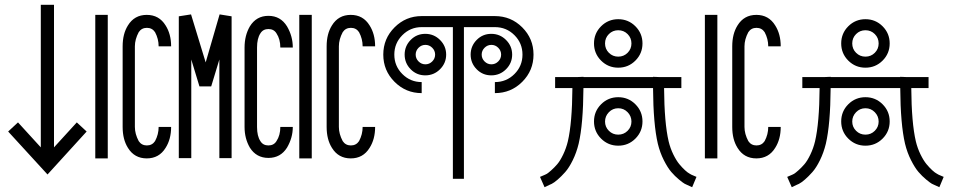

<svg xmlns="http://www.w3.org/2000/svg" viewBox="-20 -660 3970 800"><path d="M150 -640H205V-46L300 -150L341 -112L178 67L14 -112L55 -150L150 -46Z M377 -598H429V0H377ZM693 -467H641Q641 -498 626 -526Q614 -544 592 -544Q570 -544 558 -526Q542 -496 542 -467V-131Q542 -102 558 -72Q570 -54 592 -54Q614 -54 626 -72Q641 -100 641 -131H693Q693 -80 670 -44Q643 0 591.5 0Q540 0 513 -44Q491 -79 491 -131V-467Q491 -519 513 -554Q540 -598 591.5 -598Q643 -598 670 -554Q693 -518 693 -467Z M1200 -462H1148Q1148 -497 1132 -521Q1121 -539 1098.5 -539Q1076 -539 1065 -521Q1051 -500 1051 -462V-131Q1051 -93 1065 -72Q1076 -54 1098.5 -54Q1121 -54 1132 -72Q1148 -96 1148 -131H1200Q1200 -86 1176 -45Q1149 -2 1098.5 -2Q1048 -2 1021 -45Q999 -83 999 -131V-462Q999 -512 1021 -550Q1048 -594 1098.5 -594Q1149 -594 1176 -550Q1200 -509 1200 -462ZM837 -400 895 -600 945 -592V-1H894V-412L860 -300H811L777 -412V-1H725V-592L776 -600Z M1227 -598H1279V0H1227ZM1543 -467H1491Q1491 -498 1476 -526Q1464 -544 1442 -544Q1420 -544 1408 -526Q1392 -496 1392 -467V-131Q1392 -102 1408 -72Q1420 -54 1442 -54Q1464 -54 1476 -72Q1491 -100 1491 -131H1543Q1543 -80 1520 -44Q1493 0 1441.5 0Q1390 0 1363 -44Q1341 -79 1341 -131V-467Q1341 -519 1363 -554Q1390 -598 1441.5 -598Q1493 -598 1520 -554Q1543 -518 1543 -467Z M1867 -547H1737Q1690 -547 1656.5 -513.5Q1623 -480 1623 -432.5Q1623 -385 1656.5 -351.5Q1690 -318 1737 -318V-272Q1671 -272 1624 -319Q1577 -366 1577 -432.5Q1577 -499 1624 -546Q1671 -593 1737 -593H2042Q2109 -593 2156 -546Q2203 -499 2203 -432.5Q2203 -366 2156 -319Q2109 -272 2042 -272V-318Q2090 -318 2123.5 -351.5Q2157 -385 2157 -432.5Q2157 -480 2123.5 -513.5Q2090 -547 2042 -547H1913V85H1867ZM1691 -493.5Q1716 -519 1752 -519Q1788 -519 1813.5 -493.5Q1839 -468 1839 -432.5Q1839 -397 1813.5 -371.5Q1788 -346 1752 -346Q1716 -346 1691 -371.5Q1666 -397 1666 -432.5Q1666 -468 1691 -493.5ZM1966 -493.5Q1991 -519 2027 -519Q2063 -519 2088.5 -493.5Q2114 -468 2114 -432.5Q2114 -397 2088.5 -371.5Q2063 -346 2027 -346Q1991 -346 1966 -371.5Q1941 -397 1941 -432.5Q1941 -468 1966 -493.5ZM1781 -461Q1769 -473 1752.5 -473Q1736 -473 1724 -461Q1712 -449 1712 -432.5Q1712 -416 1724 -404Q1736 -392 1752.5 -392Q1769 -392 1781 -404Q1793 -416 1793 -432.5Q1793 -449 1781 -461ZM2056 -461Q2044 -473 2027.5 -473Q2011 -473 1999 -461Q1987 -449 1987 -432.5Q1987 -416 1999 -404Q2011 -392 2027.5 -392Q2044 -392 2056 -404Q2068 -416 2068 -432.5Q2068 -449 2056 -461Z M2724 -339H2819V-293H2747Q2748 -148 2766 -71Q2773 -42 2785.5 -16.5Q2798 9 2810.5 24Q2823 39 2834.5 49.5Q2846 60 2854 64L2861 68L2882 77L2864 120L2842 110Q2839 109 2832.5 105.5Q2826 102 2809 88Q2792 74 2777 56.5Q2762 39 2746 7.5Q2730 -24 2721 -61Q2702 -142 2701 -293H2411Q2410 -142 2391 -61Q2382 -24 2366.5 7.5Q2351 39 2335 57Q2319 75 2304 88Q2289 101 2279 106L2270 110L2249 120L2230 77L2251 68Q2254 67 2259 64Q2264 61 2277 49.5Q2290 38 2302 24Q2314 10 2326.5 -16Q2339 -42 2346 -71Q2364 -148 2365 -293H2293V-339H2388L2411 -340V-339H2701V-340ZM2484.5 -225.5Q2514 -255 2556 -255Q2598 -255 2627.5 -225.5Q2657 -196 2657 -154Q2657 -112 2627.5 -82.5Q2598 -53 2556 -53Q2514 -53 2484.5 -82.5Q2455 -112 2455 -154Q2455 -196 2484.5 -225.5ZM2595 -192.5Q2579 -209 2556 -209Q2533 -209 2517 -192.5Q2501 -176 2501 -153.5Q2501 -131 2517 -115Q2533 -99 2556 -99Q2579 -99 2595 -115Q2611 -131 2611 -153.5Q2611 -176 2595 -192.5ZM2484.5 -550.5Q2514 -580 2556 -580Q2598 -580 2627.5 -550.5Q2657 -521 2657 -479Q2657 -437 2627.5 -407.5Q2598 -378 2556 -378Q2514 -378 2484.5 -407.5Q2455 -437 2455 -479Q2455 -521 2484.5 -550.5ZM2595 -518Q2579 -534 2556 -534Q2533 -534 2517 -518Q2501 -502 2501 -479Q2501 -456 2517 -440Q2533 -424 2556 -424Q2579 -424 2595 -440Q2611 -456 2611 -479Q2611 -502 2595 -518Z M2917 -598H2969V0H2917ZM3233 -467H3181Q3181 -498 3166 -526Q3154 -544 3132 -544Q3110 -544 3098 -526Q3082 -496 3082 -467V-131Q3082 -102 3098 -72Q3110 -54 3132 -54Q3154 -54 3166 -72Q3181 -100 3181 -131H3233Q3233 -80 3210 -44Q3183 0 3131.5 0Q3080 0 3053 -44Q3031 -79 3031 -131V-467Q3031 -519 3053 -554Q3080 -598 3131.5 -598Q3183 -598 3210 -554Q3233 -518 3233 -467Z M3754 -339H3849V-293H3777Q3778 -148 3796 -71Q3803 -42 3815.5 -16.5Q3828 9 3840.5 24Q3853 39 3864.5 49.5Q3876 60 3884 64L3891 68L3912 77L3894 120L3872 110Q3869 109 3862.5 105.5Q3856 102 3839 88Q3822 74 3807 56.5Q3792 39 3776 7.5Q3760 -24 3751 -61Q3732 -142 3731 -293H3441Q3440 -142 3421 -61Q3412 -24 3396.5 7.5Q3381 39 3365 57Q3349 75 3334 88Q3319 101 3309 106L3300 110L3279 120L3260 77L3281 68Q3284 67 3289 64Q3294 61 3307 49.5Q3320 38 3332 24Q3344 10 3356.5 -16Q3369 -42 3376 -71Q3394 -148 3395 -293H3323V-339H3418L3441 -340V-339H3731V-340ZM3514.5 -225.5Q3544 -255 3586 -255Q3628 -255 3657.5 -225.5Q3687 -196 3687 -154Q3687 -112 3657.5 -82.5Q3628 -53 3586 -53Q3544 -53 3514.5 -82.5Q3485 -112 3485 -154Q3485 -196 3514.5 -225.5ZM3625 -192.5Q3609 -209 3586 -209Q3563 -209 3547 -192.5Q3531 -176 3531 -153.5Q3531 -131 3547 -115Q3563 -99 3586 -99Q3609 -99 3625 -115Q3641 -131 3641 -153.5Q3641 -176 3625 -192.5ZM3514.5 -550.5Q3544 -580 3586 -580Q3628 -580 3657.5 -550.5Q3687 -521 3687 -479Q3687 -437 3657.5 -407.5Q3628 -378 3586 -378Q3544 -378 3514.5 -407.5Q3485 -437 3485 -479Q3485 -521 3514.5 -550.5ZM3625 -518Q3609 -534 3586 -534Q3563 -534 3547 -518Q3531 -502 3531 -479Q3531 -456 3547 -440Q3563 -424 3586 -424Q3609 -424 3625 -440Q3641 -456 3641 -479Q3641 -502 3625 -518Z"/></svg>

Font: Astronomicon
Style: Regular
Weight: 400
Version: Version 1.1